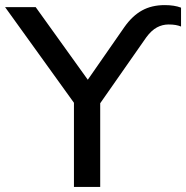

<svg xmlns="http://www.w3.org/2000/svg" viewBox="-39 -733 730 753"><path d="M251 0V-364L274 -298L-19 -705H101L317 -404H294L449 -627Q480 -671 518 -692Q556 -713 607 -713Q626 -713 642 -710.5Q658 -708 671 -703V-629Q661 -633 649.5 -635Q638 -637 622 -637Q598 -637 576.5 -625.5Q555 -614 535 -587L333 -298L354 -364V0Z"/></svg>

Font: Nunito Sans 12pt ExtraLight 12pt SemiBold
Style: Regular
Weight: 600
Version: Version 3.101;gftools[0.9.27]